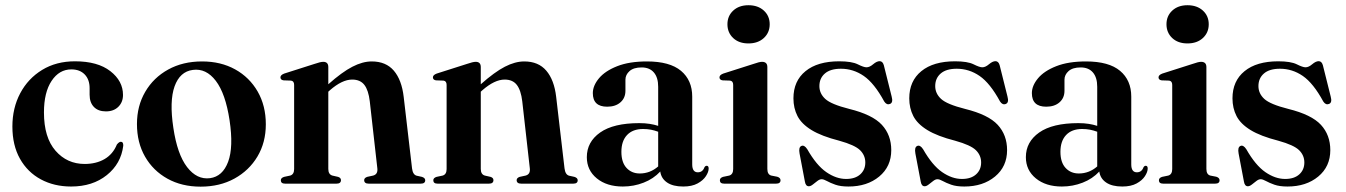

<svg xmlns="http://www.w3.org/2000/svg" viewBox="-20 -704 5158 736"><path d="M451.5 -340Q451.5 -312.5 433.8 -294.8Q416 -277 386 -277Q356.5 -277 340 -294Q323.5 -311 323.5 -341V-366Q323.5 -399 304.8 -418.5Q286 -438 253.5 -438Q207 -438 177.8 -394Q148.5 -350 148.5 -273Q148.5 -177 192.8 -126.2Q237 -75.5 304.5 -75.5Q348.5 -75.5 380.8 -94.2Q413 -113 428 -150Q437 -161 443.5 -160.5Q453 -160.5 452.5 -145.5Q444 -76.5 389.5 -32.8Q335 11 252.5 11Q187.5 11 136.5 -16.5Q85.5 -44 56.5 -95.5Q27.5 -147 27.5 -219Q27.5 -290 57.5 -346.5Q87.5 -403 141.5 -436Q195.5 -469 267.5 -469Q354.5 -469 403 -431.2Q451.5 -393.5 451.5 -340Z M754.5 -468.5Q826.5 -468.5 881.5 -438Q936.5 -407.5 967.8 -353Q999 -298.5 999 -227.5Q999 -158 967 -104.2Q935 -50.5 878.8 -19.5Q822.5 11.5 749 11.5Q677 11.5 622 -19Q567 -49.5 536 -103.5Q505 -157.5 505 -228.5Q505 -298 536.8 -352.2Q568.5 -406.5 624.8 -437.5Q681 -468.5 754.5 -468.5ZM785 -21Q833.5 -27.5 854.5 -83.8Q875.5 -140 860 -243Q844.5 -345.5 807.2 -394.2Q770 -443 719 -436Q669.5 -429.5 649.2 -373Q629 -316.5 644.5 -214Q659.5 -112.5 697.2 -63.5Q735 -14.5 785 -21Z M1238.5 -447V-381Q1291.5 -428 1330.8 -448.2Q1370 -468.5 1405 -468.5Q1459.5 -468.5 1489.8 -433Q1520 -397.5 1527.5 -332.5L1559.5 -58.5Q1562.5 -34.5 1577 -30.5L1597.5 -26Q1610 -22 1610 -13Q1610 0 1593 0H1393.5Q1376 0 1376 -13.5Q1376 -22 1387.5 -26L1410.5 -31Q1429 -36 1426.5 -58.5L1397.5 -315.5Q1392.5 -358 1376.8 -378.5Q1361 -399 1330 -399Q1291.5 -399 1244.5 -358L1238.5 -352.5V-56.5Q1238.5 -35.5 1254 -31L1276 -26Q1287 -22.5 1287 -13.5Q1287 0 1270 0H1073Q1056.5 0 1056.5 -13Q1056.5 -22 1069 -26L1092.5 -31Q1107.5 -35.5 1107.5 -56V-378.5Q1107.5 -393.5 1095.5 -395L1066.5 -396Q1055 -398 1055 -407.5Q1055 -416.5 1069.5 -422L1185.5 -459Q1208.5 -467 1219 -467Q1238.5 -467 1238.5 -447Z M1823 -447V-381Q1876 -428 1915.2 -448.2Q1954.5 -468.5 1989.5 -468.5Q2044 -468.5 2074.2 -433Q2104.5 -397.5 2112 -332.5L2144 -58.5Q2147 -34.5 2161.5 -30.5L2182 -26Q2194.5 -22 2194.5 -13Q2194.5 0 2177.5 0H1978Q1960.5 0 1960.5 -13.5Q1960.5 -22 1972 -26L1995 -31Q2013.5 -36 2011 -58.5L1982 -315.5Q1977 -358 1961.2 -378.5Q1945.5 -399 1914.5 -399Q1876 -399 1829 -358L1823 -352.5V-56.5Q1823 -35.5 1838.5 -31L1860.5 -26Q1871.5 -22.5 1871.5 -13.5Q1871.5 0 1854.5 0H1657.5Q1641 0 1641 -13Q1641 -22 1653.5 -26L1677 -31Q1692 -35.5 1692 -56V-378.5Q1692 -393.5 1680 -395L1651 -396Q1639.5 -398 1639.5 -407.5Q1639.5 -416.5 1654 -422L1770 -459Q1793 -467 1803.5 -467Q1823 -467 1823 -447Z M2229.5 -101.5Q2229.5 -160 2280.5 -196Q2331.5 -232 2430.5 -232Q2452.5 -232 2470.2 -229.2Q2488 -226.5 2503 -221.5V-371.5Q2503 -407 2486.5 -426.2Q2470 -445.5 2439.5 -445.5Q2409 -445.5 2393.2 -431.5Q2377.5 -417.5 2377.5 -398.5V-356Q2377.5 -328.5 2358.5 -311.8Q2339.5 -295 2307.5 -295Q2252.5 -295 2252.5 -347Q2252.5 -375.5 2276 -403.8Q2299.5 -432 2345.8 -450.2Q2392 -468.5 2460 -468.5Q2547.5 -468.5 2590.5 -432.5Q2633.5 -396.5 2633.5 -333.5V-74Q2633.5 -43.5 2655 -43.5Q2673.5 -43.5 2680.5 -63Q2684 -68.5 2689 -68.5Q2696.5 -68.5 2696.5 -58Q2696.5 -45 2686 -28.8Q2675.5 -12.5 2654 -0.8Q2632.5 11 2599 11Q2559.5 11 2537 -4.5Q2514.5 -20 2511 -46.5Q2485 -18.5 2447.2 -3.8Q2409.5 11 2367.5 11Q2306 11 2267.8 -20.2Q2229.5 -51.5 2229.5 -101.5ZM2362 -122Q2362 -81.5 2381.8 -60.2Q2401.5 -39 2432.5 -39Q2472 -39 2503 -66V-199Q2489.5 -204 2475.5 -206.8Q2461.5 -209.5 2445 -209.5Q2405.5 -209.5 2383.8 -186.5Q2362 -163.5 2362 -122Z M2849 -537.5Q2812.5 -537.5 2790.5 -558.2Q2768.5 -579 2768.5 -611Q2768.5 -643 2790.8 -663.5Q2813 -684 2849 -684Q2885.5 -684 2908 -663.5Q2930.5 -643 2930.5 -611Q2930.5 -579 2908 -558.2Q2885.5 -537.5 2849 -537.5ZM2921.5 -447V-56.5Q2921.5 -35 2936.5 -31L2959.5 -26.5Q2972 -22.5 2972 -13Q2972 0 2955 0H2756Q2739.5 0 2739.5 -13Q2739.5 -22 2751.5 -26L2775.5 -31Q2790.5 -35.5 2790.5 -56V-378.5Q2790.5 -393.5 2778.5 -395L2749.5 -396Q2738 -398 2738 -407.5Q2738 -416.5 2752.5 -422L2868.5 -459Q2891 -467 2901 -467Q2921.5 -467 2921.5 -447Z M3223.5 -18Q3258 -18 3277.5 -35.5Q3297 -53 3297 -81Q3297 -108.5 3277 -128.2Q3257 -148 3197.5 -164.5Q3129 -182 3090.8 -205.5Q3052.5 -229 3037 -259.2Q3021.5 -289.5 3021.5 -327Q3021.5 -393.5 3067.8 -431.2Q3114 -469 3197 -469Q3245 -469 3268 -457.5Q3291 -446 3301.5 -446Q3313.5 -446 3327.2 -457.8Q3341 -469.5 3352 -469.5Q3363.5 -469.5 3368 -454L3398 -334Q3404.5 -310.5 3391.5 -305.5Q3379 -300.5 3369.5 -315Q3331.5 -385 3291.2 -412.8Q3251 -440.5 3203.5 -440.5Q3163 -440.5 3142 -422.2Q3121 -404 3121 -374Q3121 -345.5 3143.5 -324.8Q3166 -304 3235.5 -286.5Q3324.5 -264.5 3360.5 -225.5Q3396.5 -186.5 3396.5 -128.5Q3396.5 -65.5 3350.2 -27.2Q3304 11 3232.5 11Q3202 11 3182.2 4Q3162.5 -3 3150 -10Q3137.5 -17 3129.5 -17Q3122 -17 3113.2 -10.2Q3104.5 -3.5 3096 3.2Q3087.5 10 3080.5 10Q3068.5 10 3065.5 -7.5L3045 -115.5Q3040.5 -139.5 3052 -144.5Q3063 -149.5 3074.5 -132Q3109.5 -70.5 3147.5 -44.2Q3185.5 -18 3223.5 -18Z M3667.5 -18Q3702 -18 3721.5 -35.5Q3741 -53 3741 -81Q3741 -108.5 3721 -128.2Q3701 -148 3641.5 -164.5Q3573 -182 3534.8 -205.5Q3496.5 -229 3481 -259.2Q3465.5 -289.5 3465.5 -327Q3465.5 -393.5 3511.8 -431.2Q3558 -469 3641 -469Q3689 -469 3712 -457.5Q3735 -446 3745.5 -446Q3757.5 -446 3771.2 -457.8Q3785 -469.5 3796 -469.5Q3807.5 -469.5 3812 -454L3842 -334Q3848.5 -310.5 3835.5 -305.5Q3823 -300.5 3813.5 -315Q3775.5 -385 3735.2 -412.8Q3695 -440.5 3647.5 -440.5Q3607 -440.5 3586 -422.2Q3565 -404 3565 -374Q3565 -345.5 3587.5 -324.8Q3610 -304 3679.5 -286.5Q3768.5 -264.5 3804.5 -225.5Q3840.5 -186.5 3840.5 -128.5Q3840.5 -65.5 3794.2 -27.2Q3748 11 3676.5 11Q3646 11 3626.2 4Q3606.5 -3 3594 -10Q3581.5 -17 3573.5 -17Q3566 -17 3557.2 -10.2Q3548.5 -3.5 3540 3.2Q3531.5 10 3524.5 10Q3512.5 10 3509.5 -7.5L3489 -115.5Q3484.5 -139.5 3496 -144.5Q3507 -149.5 3518.5 -132Q3553.5 -70.5 3591.5 -44.2Q3629.5 -18 3667.5 -18Z M3912.5 -101.5Q3912.5 -160 3963.5 -196Q4014.5 -232 4113.5 -232Q4135.5 -232 4153.2 -229.2Q4171 -226.5 4186 -221.5V-371.5Q4186 -407 4169.5 -426.2Q4153 -445.5 4122.5 -445.5Q4092 -445.5 4076.2 -431.5Q4060.5 -417.5 4060.5 -398.5V-356Q4060.5 -328.5 4041.5 -311.8Q4022.5 -295 3990.5 -295Q3935.5 -295 3935.5 -347Q3935.5 -375.5 3959 -403.8Q3982.5 -432 4028.8 -450.2Q4075 -468.5 4143 -468.5Q4230.5 -468.5 4273.5 -432.5Q4316.5 -396.5 4316.5 -333.5V-74Q4316.5 -43.5 4338 -43.5Q4356.5 -43.5 4363.5 -63Q4367 -68.5 4372 -68.5Q4379.5 -68.5 4379.5 -58Q4379.5 -45 4369 -28.8Q4358.5 -12.5 4337 -0.8Q4315.5 11 4282 11Q4242.5 11 4220 -4.5Q4197.5 -20 4194 -46.5Q4168 -18.5 4130.2 -3.8Q4092.5 11 4050.5 11Q3989 11 3950.8 -20.2Q3912.5 -51.5 3912.5 -101.5ZM4045 -122Q4045 -81.5 4064.8 -60.2Q4084.5 -39 4115.5 -39Q4155 -39 4186 -66V-199Q4172.5 -204 4158.5 -206.8Q4144.5 -209.5 4128 -209.5Q4088.5 -209.5 4066.8 -186.5Q4045 -163.5 4045 -122Z M4532 -537.5Q4495.5 -537.5 4473.5 -558.2Q4451.5 -579 4451.5 -611Q4451.5 -643 4473.8 -663.5Q4496 -684 4532 -684Q4568.5 -684 4591 -663.5Q4613.5 -643 4613.5 -611Q4613.5 -579 4591 -558.2Q4568.5 -537.5 4532 -537.5ZM4604.5 -447V-56.5Q4604.5 -35 4619.5 -31L4642.5 -26.5Q4655 -22.5 4655 -13Q4655 0 4638 0H4439Q4422.5 0 4422.5 -13Q4422.5 -22 4434.5 -26L4458.5 -31Q4473.5 -35.5 4473.5 -56V-378.5Q4473.5 -393.5 4461.5 -395L4432.5 -396Q4421 -398 4421 -407.5Q4421 -416.5 4435.5 -422L4551.5 -459Q4574 -467 4584 -467Q4604.5 -467 4604.5 -447Z M4906.5 -18Q4941 -18 4960.5 -35.5Q4980 -53 4980 -81Q4980 -108.5 4960 -128.2Q4940 -148 4880.5 -164.5Q4812 -182 4773.8 -205.5Q4735.5 -229 4720 -259.2Q4704.5 -289.5 4704.5 -327Q4704.5 -393.5 4750.8 -431.2Q4797 -469 4880 -469Q4928 -469 4951 -457.5Q4974 -446 4984.5 -446Q4996.5 -446 5010.2 -457.8Q5024 -469.5 5035 -469.5Q5046.5 -469.5 5051 -454L5081 -334Q5087.5 -310.5 5074.5 -305.5Q5062 -300.5 5052.5 -315Q5014.5 -385 4974.2 -412.8Q4934 -440.5 4886.5 -440.5Q4846 -440.5 4825 -422.2Q4804 -404 4804 -374Q4804 -345.5 4826.5 -324.8Q4849 -304 4918.5 -286.5Q5007.5 -264.5 5043.5 -225.5Q5079.5 -186.5 5079.5 -128.5Q5079.5 -65.5 5033.2 -27.2Q4987 11 4915.5 11Q4885 11 4865.2 4Q4845.5 -3 4833 -10Q4820.5 -17 4812.5 -17Q4805 -17 4796.2 -10.2Q4787.5 -3.5 4779 3.2Q4770.5 10 4763.5 10Q4751.5 10 4748.5 -7.5L4728 -115.5Q4723.5 -139.5 4735 -144.5Q4746 -149.5 4757.5 -132Q4792.5 -70.5 4830.5 -44.2Q4868.5 -18 4906.5 -18Z"/></svg>

Font: Fraunces 72pt S000 SemiBold
Style: Regular
Weight: 600
Version: Version 1.000; ttfautohint (v1.8.3)